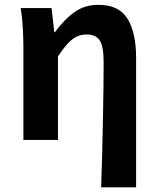

<svg xmlns="http://www.w3.org/2000/svg" viewBox="-20 -594 671 815"><path d="M409.3 201.1Q411.9 135.1 413.6 63Q415.2 -9 416.8 -79.8Q418.4 -150.6 419.1 -214.8Q419.9 -278.9 419.9 -330.9Q419.9 -396 403.6 -421.9Q387.3 -447.7 347.7 -447.7Q324.7 -447.7 305 -438.2Q285.3 -428.7 266.6 -408.2Q247.9 -387.7 226 -354.4V0H79.3V-392.9Q79.3 -426.4 77.2 -470.4Q75.1 -514.3 68 -559.8H199L210.4 -457.2H213.2Q251.2 -510 295 -541.8Q338.8 -573.5 397.5 -573.5Q484.9 -573.5 521.3 -514.3Q557.7 -455 557.7 -349.1V201.1Z"/></svg>

Font: Noto Sans KR Thin
Style: Regular
Weight: 100
Designer: Ryoko NISHIZUKA 西塚涼子 (kana, bopomofo & ideographs); Paul D. Hunt (Latin, Greek & Cyrillic); Sandoll Communications 산돌커뮤니
Foundry: Adobe
Version: Version 2.004-H2;hotconv 1.0.118;makeotfexe 2.5.65603